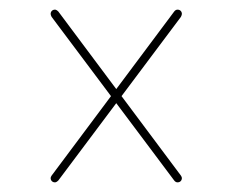

<svg xmlns="http://www.w3.org/2000/svg" viewBox="-20 -452 481 398"><path d="M341 -428Q344 -432 348 -432Q352 -432 354.5 -429.5Q357 -427 357 -423Q357 -421 355 -417L101 -78Q97 -74 94 -74Q90 -74 87.5 -76.5Q85 -79 85 -83Q85 -85 87 -88ZM355 -88Q357 -85 357 -83Q357 -79 354.5 -76.5Q352 -74 348 -74Q344 -74 341 -78L87 -417Q85 -421 85 -423Q85 -427 87.5 -429.5Q90 -432 94 -432Q97 -432 101 -428Z"/></svg>

Font: Libertine-Super Thin
Style: Regular
Weight: 100
Designer: Bastien Sozeau
Foundry: NBR — Bastien Sozeau
Version: Version 2.003;gftools[0.9.33]